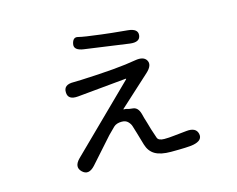

<svg xmlns="http://www.w3.org/2000/svg" viewBox="-95 -772 1190 963"><g transform="rotate(-15 500.0 -291.0)"><path d="M289 16Q253 55 223 26Q193 -3 230 -40L557 -361Q561 -365 556 -365L303 -341Q250 -336 249 -376Q247 -417 300 -416Q314 -416 339 -417Q532 -425 626 -442Q672 -450 686 -424Q700 -398 665 -366L507 -222Q503 -219 508 -219Q520 -219 525.5 -216.5Q531 -214 552 -212Q579 -210 589 -174Q595 -149 603 -125L614 -87Q622 -63 630 -39Q636 -23 666 -23Q691 -23 715 -26L783 -33Q833 -38 841 -3Q849 33 797 43Q771 48 681 48Q628 48 599 31Q570 14 559 -23L540 -88Q532 -113 528.5 -125.5Q525 -138 513.5 -150Q502 -162 481 -162Q454 -162 439 -148Q421 -131 404 -113ZM678 -558Q674 -523 622 -530L393 -562Q340 -569 347 -602Q354 -636 380 -629Q406 -622 497 -611Q523 -608 549 -605L630 -597Q682 -592 678 -558Z"/></g></svg>

Font: Resource Han Rounded CN
Style: Regular
Weight: 400
Designer: Cyano Hao (round all glyphs); Ryoko NISHIZUKA  (kana, bopomofo & ideographs); Paul D. Hunt (Latin, Greek & Cyrillic); Sa
Foundry: Cyano Hao
Version: 0.990